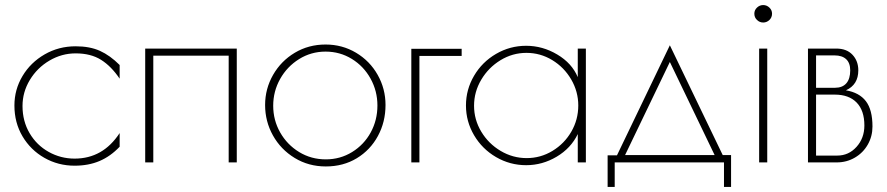

<svg xmlns="http://www.w3.org/2000/svg" viewBox="-20 -642 3506 759"><path d="M37 -225Q37 -288 69 -341.5Q101 -395 156.5 -427Q212 -459 279 -459Q335 -459 375 -441Q415 -423 453 -385V-331Q420 -380 379.5 -405.5Q339 -431 279 -431Q224 -431 175.5 -402.5Q127 -374 98 -326Q69 -278 69 -223Q69 -163 97 -115.5Q125 -68 172.5 -41.5Q220 -15 275 -15Q387 -15 453 -116V-62Q417 -24 373.5 -5.5Q330 13 275 13Q210 13 155.5 -18Q101 -49 69 -103Q37 -157 37 -225Z M554 -450H916V0H884V-422H586V0H554Z M1028 -227Q1028 -291 1059.5 -346Q1091 -401 1145.5 -433.5Q1200 -466 1267 -466Q1333 -466 1387.5 -433.5Q1442 -401 1473 -346Q1504 -291 1504 -227Q1504 -160 1474 -104.5Q1444 -49 1390.5 -16.5Q1337 16 1268 16Q1200 16 1145 -17.5Q1090 -51 1059 -106.5Q1028 -162 1028 -227ZM1472 -225Q1472 -282 1445 -331Q1418 -380 1371 -409Q1324 -438 1267 -438Q1210 -438 1162.5 -408.5Q1115 -379 1087.5 -330Q1060 -281 1060 -224Q1060 -167 1087.5 -118.5Q1115 -70 1162.5 -41Q1210 -12 1268 -12Q1325 -12 1372 -41Q1419 -70 1445.5 -118.5Q1472 -167 1472 -225Z M1606 -449H1805V-421H1638V0H1606Z M1822 -225Q1822 -288 1854 -342.5Q1886 -397 1941 -429Q1996 -461 2060 -461Q2125 -461 2183 -426.5Q2241 -392 2264 -337V-450H2296V0H2264V-112Q2237 -56 2180.5 -22.5Q2124 11 2060 11Q1996 11 1941 -21Q1886 -53 1854 -107.5Q1822 -162 1822 -225ZM2266 -225Q2266 -280 2238 -328Q2210 -376 2163 -404.5Q2116 -433 2061 -433Q2006 -433 1958.5 -404Q1911 -375 1882.5 -327Q1854 -279 1854 -224Q1854 -169 1882.5 -121.5Q1911 -74 1959 -45.5Q2007 -17 2062 -17Q2117 -17 2164 -45.5Q2211 -74 2238.5 -121.5Q2266 -169 2266 -225Z M2870 -29V97H2842V0H2410V97H2382V-28H2419L2628 -463L2837 -29ZM2805 -29 2628 -397 2451 -29Z M2962 -588Q2962 -602 2972.5 -612Q2983 -622 2997 -622Q3011 -622 3021.5 -612Q3032 -602 3032 -588Q3032 -573 3021.5 -563Q3011 -553 2997 -553Q2983 -553 2972.5 -563Q2962 -573 2962 -588ZM2981 -450H3013V0H2981Z M3174 -450H3286Q3327 -450 3350 -425.5Q3373 -401 3373 -364Q3373 -307 3324 -285Q3377 -276 3403 -242Q3429 -208 3429 -142Q3429 -103 3410.5 -70.5Q3392 -38 3359.5 -19Q3327 0 3288 0H3174ZM3281 -295Q3310 -295 3325.5 -312.5Q3341 -330 3341 -364Q3341 -393 3325 -408Q3309 -423 3279 -423H3206V-295ZM3290 -27Q3335 -27 3366 -61.5Q3397 -96 3397 -146Q3397 -205 3366.5 -236.5Q3336 -268 3280 -268H3206V-27Z"/></svg>

Font: Poiret One
Style: Regular
Weight: 400
Designer: Denis Masharov (denis.masharov@gmail.com), Cyreal (Charset Expansion)
Foundry: Denis Masharov
Version: Version 1.101